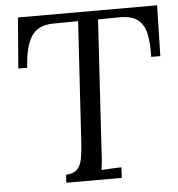

<svg xmlns="http://www.w3.org/2000/svg" viewBox="-51 -748 738 796"><g transform="rotate(-5 318.0 -350.0)"><path d="M632 -700 627 -489H589Q591 -548 582 -587Q573 -626 546.5 -645.5Q520 -665 468 -664L383 -663L350 -119Q349 -92 347 -72.5Q345 -53 343 -40Q357 -41 371 -41.5Q385 -42 398.5 -43Q412 -44 426 -44L424 0H193L195 -33Q228 -35 242.5 -51Q257 -67 262 -94.5Q267 -122 269 -156L300 -663L197 -662Q134 -662 106 -620Q78 -578 73 -489H36L53 -700Z"/></g></svg>

Font: Lora Italic
Style: Italic
Weight: 400
Italic angle: -3°
Designer: Olga Karpushina, Alexei Vanyashin (Cyrillic)
Foundry: Cyreal
Version: Version 2.210; ttfautohint (v1.8.1.43-b0c9)